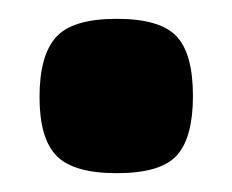

<svg xmlns="http://www.w3.org/2000/svg" viewBox="-20 -389 247 204"><path d="M104 -205Q58 -205 40 -223.5Q22 -242 22 -286Q22 -330 39.5 -349.5Q57 -369 104 -369Q150 -369 167.5 -350.5Q185 -332 185 -287Q185 -243 168 -224Q151 -205 104 -205Z"/></svg>

Font: Fredoka SemiBold
Style: Regular
Weight: 600
Designer: Ben Nathan
Foundry: Milena B. Brandão, Ben Nathan
Version: Version 2.001